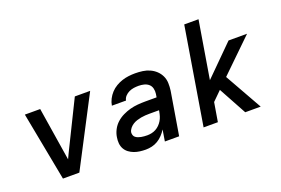

<svg xmlns="http://www.w3.org/2000/svg" viewBox="-98 -1046 1997 1365"><g transform="rotate(-20 900.0 -363.5)"><path d="M306 0H182L83 -520H199L254 -173Q256 -159 258.5 -145Q261 -131 263 -116Q269 -131 276.5 -145Q284 -159 290 -173L461 -520H577Z M807 8Q784 8 761.5 5Q739 2 719 -5.5Q699 -13 681.5 -26Q664 -39 653.5 -58Q643 -77 641 -99.5Q639 -122 643 -145Q647 -173 661 -200Q675 -227 697.5 -247.5Q720 -268 748 -281.5Q776 -295 804 -302.5Q832 -310 861 -312.5Q890 -315 918 -315H1005L1009 -340Q1012 -361 1007 -381Q1002 -401 987.5 -413.5Q973 -426 953 -431Q933 -436 912 -436Q894 -436 876 -433.5Q858 -431 840.5 -423Q823 -415 809.5 -400.5Q796 -386 793 -368H686Q690 -393 702 -416.5Q714 -440 732 -459.5Q750 -479 773 -492.5Q796 -506 820.5 -514Q845 -522 870 -525Q895 -528 919 -528Q948 -528 976.5 -524Q1005 -520 1030 -508.5Q1055 -497 1074.5 -478.5Q1094 -460 1105.5 -435.5Q1117 -411 1118 -382.5Q1119 -354 1115 -325L1061 0H953L967 -86Q954 -65 936.5 -46.5Q919 -28 898 -15.5Q877 -3 853.5 2.5Q830 8 807 8ZM851 -84Q867 -84 884 -87.5Q901 -91 916.5 -99.5Q932 -108 944.5 -120.5Q957 -133 966 -148Q975 -163 980 -179Q985 -195 988 -212L990 -223H918Q902 -223 885.5 -222Q869 -221 853 -218Q837 -215 821 -210Q805 -205 790.5 -196Q776 -187 764.5 -173Q753 -159 750 -143Q749 -132 752.5 -121.5Q756 -111 764.5 -104.5Q773 -98 783.5 -94Q794 -90 805 -88Q816 -86 827.5 -85Q839 -84 851 -84Z M1246 0 1367 -735H1475L1403 -300L1624 -520H1764L1519 -282L1678 0H1561L1446 -211L1378 -144L1354 0Z"/></g></svg>

Font: Iosevka Aile Semibold
Style: Italic
Weight: 600
Italic angle: -9°
Designer: Belleve Invis
Foundry: Belleve Invis
Version: Version 31.1.0; ttfautohint (v1.8.4)